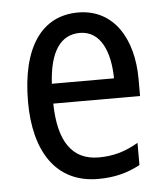

<svg xmlns="http://www.w3.org/2000/svg" viewBox="-45 -587 552 637"><g transform="rotate(-5 231.0 -268.0)"><path d="M238 -546C116 -546 47 -445 47 -265C47 -102 115 10 257 10C311 10 354 -1 397 -24V-98C353 -72 312 -61 265 -61C177 -61 132 -125 130 -252H419V-308C419 -444 356 -546 238 -546ZM238 -478C307 -478 337 -407 338 -318H131C137 -425 174 -478 238 -478Z"/></g></svg>

Font: Noto Sans Sinhala UI Condensed
Style: Regular
Weight: 400
Width: 3
Designer: Jelle Bosma - Monotype Design Team
Foundry: Monotype Imaging Inc.
Version: Version 2.006